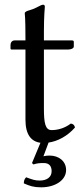

<svg xmlns="http://www.w3.org/2000/svg" viewBox="-20 -602 356 822"><path d="M168 96C191 96 201 110 201 131C201 157 180 171 150 171C130 171 119 167 92 157C85 164 82 171 82 183C107 194 124 200 156 200C217 200 263 169 263 126C263 88 232 64 192 64C183 64 174 65 166 67L187.9 8.4C227.4 2.6 268.1 -18.9 301 -56C299 -66.3 293 -72 283 -73C257 -53 227 -45 201 -45C174 -45 168 -75 168 -137V-390H272C282 -390 296 -394 296 -403V-423C296 -427 293 -429 288 -429H168V-468C168 -533 172 -573 172 -573C172 -579.4 169 -581.8 164.3 -581.8C159.8 -581.8 151.3 -577.9 142 -572.8C130.7 -566.5 120.5 -562.2 108 -558.7C96 -555.3 86 -551.9 86 -545C86 -533.4 89 -540 89 -429.1L43 -429C29 -429 25 -417 25 -409V-396C25 -391 26 -390 30 -390H89V-89C89 -24.8 114.4 4.2 153.2 9.2L117 96L123 102C139 97 149 96 168 96Z"/></svg>

Font: Libertinus Math
Style: Regular
Weight: 400
Designer: Philipp H. Poll
Foundry: Khaled Hosny
Version: Version 6.2